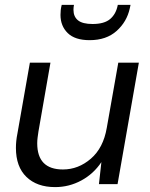

<svg xmlns="http://www.w3.org/2000/svg" viewBox="-20 -752 613 784"><path d="M205 12Q131 12 88 -29.5Q45 -71 45 -148Q45 -176 51 -206L102 -496H186L137 -215Q135 -202 133.5 -190Q132 -178 132 -167Q132 -60 237 -60Q300 -60 351 -104Q402 -148 416 -230L463 -496H547L460 0H384L394 -90Q362 -42 312 -15Q262 12 205 12ZM346 -588Q286 -588 256.5 -617Q227 -646 227 -691Q227 -702 228 -711Q229 -720 232 -732H282Q281 -727 280.5 -722Q280 -717 280 -712Q280 -684 298.5 -669Q317 -654 358 -654Q406 -654 430 -674.5Q454 -695 461 -732H513L510 -718Q498 -663 456 -625.5Q414 -588 346 -588Z"/></svg>

Font: Rethink Sans
Style: Italic
Weight: 400
Italic angle: -10°
Designer: The Rethink Sans project authors (Hans Thiessen). DM Sans designed by Colophon Foundry.
Foundry: Rethink Communications LLC
Version: Version 1.001